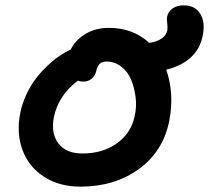

<svg xmlns="http://www.w3.org/2000/svg" viewBox="-20 -694 788 724"><path d="M283.2 9.8Q203.1 9.8 145.5 -27.8Q87.9 -65.4 64.7 -128.7Q41.5 -191.9 56.2 -267.1Q63.5 -304.2 79.8 -338.6Q96.2 -373 116 -398.7Q135.7 -424.3 159.7 -446.8Q183.6 -469.2 205.1 -483.6Q226.6 -498 247.1 -507.8Q264.6 -543.5 302.5 -566.2Q340.3 -588.9 391.1 -588.9Q481.4 -588.9 543 -532.2Q602.1 -541.5 610.8 -579.1Q612.8 -590.8 610.6 -606Q608.4 -621.1 609.9 -629.9Q613.8 -649.9 630.4 -661.9Q647 -673.8 672.9 -673.8Q715.3 -673.8 735.1 -642.1Q754.9 -610.4 744.1 -558.1Q734.4 -509.3 699 -477.1Q663.6 -444.8 606.9 -431.2Q638.2 -340.8 618.2 -237.8Q595.2 -123 503.7 -56.6Q412.1 9.8 283.2 9.8ZM183.1 -252Q171.4 -191.4 200.2 -153.3Q229 -115.2 291 -115.2Q367.2 -115.2 421.1 -153.8Q475.1 -192.4 487.8 -256.8Q496.1 -292 491.2 -328.6Q486.3 -365.2 473.9 -394.8Q461.4 -424.3 436.8 -443.1Q412.1 -461.9 380.9 -461.9Q349.6 -461.9 342.8 -425.8Q338.4 -407.2 325 -396.7Q311.5 -386.2 294.9 -386.2Q281.7 -386.2 273.9 -390.1Q200.7 -335.4 183.1 -252Z"/></svg>

Font: Shantell Sans Irregular Bouncy
Style: Italic
Weight: 600
Italic angle: -11.31°
Designer: Stephen Nixon, Anya Danilova, Shantell Martin
Foundry: Arrow Type
Version: Version 1.006;[9816181b4]